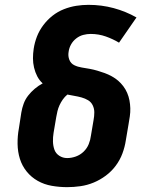

<svg xmlns="http://www.w3.org/2000/svg" viewBox="-20 -764 640 792"><path d="M257 8Q225 8 193.5 2.5Q162 -3 135.5 -18Q109 -33 90 -56.5Q71 -80 62 -109Q53 -138 52.5 -170.5Q52 -203 58 -235L68 -300Q71 -318 77.5 -336Q84 -354 96 -369.5Q108 -385 123.5 -398Q139 -411 156 -420Q142 -433 133.5 -449.5Q125 -466 120.5 -485Q116 -504 116 -523.5Q116 -543 119 -563Q123 -589 132.5 -613.5Q142 -638 158.5 -660Q175 -682 196.5 -699Q218 -716 243.5 -726Q269 -736 294.5 -740Q320 -744 345 -744Q399 -744 449 -730.5Q499 -717 543 -692L471 -588Q446 -603 416.5 -613.5Q387 -624 354 -624Q339 -624 323.5 -620Q308 -616 294.5 -605.5Q281 -595 273 -580.5Q265 -566 263 -550Q260 -533 266 -517.5Q272 -502 286.5 -495Q301 -488 317.5 -485.5Q334 -483 350 -480Q366 -477 381.5 -472.5Q397 -468 412 -462.5Q427 -457 441.5 -449Q456 -441 467.5 -431Q479 -421 488.5 -408.5Q498 -396 504.5 -381Q511 -366 514 -350Q517 -334 517.5 -317.5Q518 -301 515.5 -284Q513 -267 510 -250L499 -185Q495 -158 485 -131Q475 -104 457.5 -80.5Q440 -57 416.5 -39.5Q393 -22 366.5 -11Q340 0 312 4Q284 8 257 8ZM257 -112Q275 -112 293 -118.5Q311 -125 325 -138.5Q339 -152 346 -169.5Q353 -187 355 -204L366 -269Q369 -285 369 -300.5Q369 -316 362.5 -329.5Q356 -343 343.5 -350.5Q331 -358 316.5 -362Q302 -366 287 -368.5Q272 -371 258 -374Q247 -365 239 -353.5Q231 -342 225.5 -330Q220 -318 217 -305.5Q214 -293 212 -281L201 -216Q198 -198 198.5 -180Q199 -162 204.5 -146.5Q210 -131 224.5 -121.5Q239 -112 257 -112Z"/></svg>

Font: Iosevka Etoile Heavy
Style: Italic
Weight: 900
Italic angle: -9°
Designer: Belleve Invis
Foundry: Belleve Invis
Version: Version 22.1.2; ttfautohint (v1.8.4)